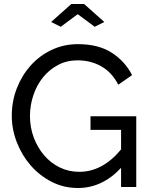

<svg xmlns="http://www.w3.org/2000/svg" viewBox="-20 -936 754 961"><path d="M236 -826 337 -916H401L502 -826L454 -802L369 -865L284 -802ZM586 -96Q492 5 370 5Q299 5 238.5 -26Q178 -57 134 -107.5Q90 -158 64.5 -223Q39 -288 39 -357Q39 -429 64 -493.5Q89 -558 133 -607.5Q177 -657 238 -686Q299 -715 370 -715Q473 -715 539.5 -672Q606 -629 641 -560L572 -512Q540 -574 487 -604Q434 -634 368 -634Q314 -634 270 -610.5Q226 -587 195 -548.5Q164 -510 147 -459.5Q130 -409 130 -355Q130 -298 149 -247.5Q168 -197 201 -158.5Q234 -120 279 -98Q324 -76 377 -76Q493 -76 586 -188V-286H433V-354H662V0H586Z"/></svg>

Font: IngvarSans
Style: Regular
Weight: 500
Version: Version 3.000